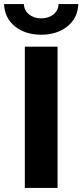

<svg xmlns="http://www.w3.org/2000/svg" viewBox="-40 -931 408 951"><path d="M83 0V-700H245V0ZM164 -759Q86 -759 34.5 -800Q-17 -841 -20 -911H78Q80 -878 104.5 -859Q129 -840 164 -840Q199 -840 224 -859Q249 -878 250 -911H348Q345 -841 293.5 -800Q242 -759 164 -759Z"/></svg>

Font: Montserrat Thin
Style: Bold
Weight: 700
Version: Version 9.000